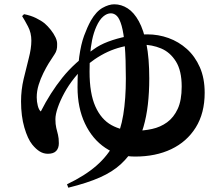

<svg xmlns="http://www.w3.org/2000/svg" viewBox="-20 -800 1040 894"><path d="M292 58Q376 18 429.5 -29Q483 -76 512.5 -134Q542 -192 554 -266Q566 -340 566 -434Q566 -527 561 -586.5Q556 -646 546.5 -679.5Q537 -713 524.5 -725.5Q512 -738 496 -738Q478 -738 460.5 -723Q443 -708 429 -677Q416 -648 409 -614Q402 -580 399.5 -543Q397 -506 397 -466Q397 -365 424 -304.5Q451 -244 499 -217.5Q547 -191 607 -191Q649 -191 688 -199.5Q727 -208 758 -230.5Q789 -253 807.5 -293Q826 -333 826 -397Q826 -471 799 -514Q772 -557 730 -574.5Q688 -592 641 -592Q575 -593 512.5 -571Q450 -549 390 -501Q355 -473 327 -438Q299 -403 279.5 -367Q260 -331 249 -299Q238 -267 238 -245Q238 -221 242 -204.5Q246 -188 250 -172.5Q254 -157 254 -133Q254 -110 241.5 -97Q229 -84 203 -84Q183 -84 165.5 -94.5Q148 -105 130 -127Q109 -153 93.5 -206Q78 -259 78 -328Q78 -381 90 -432Q102 -483 114 -529Q126 -575 126 -611Q126 -647 110.5 -676.5Q95 -706 83 -725L92 -734Q123 -728 147.5 -716Q172 -704 188 -691Q202 -679 216 -661.5Q230 -644 238.5 -626Q247 -608 246 -592Q247 -566 234.5 -548Q222 -530 206 -504Q195 -486 182 -460Q169 -434 160 -405Q151 -376 151 -347Q151 -327 156 -307.5Q161 -288 170 -281Q214 -368 270.5 -438.5Q327 -509 417 -571Q444 -591 483.5 -606Q523 -621 570.5 -630.5Q618 -640 666 -640Q717 -640 764.5 -623Q812 -606 850 -572Q888 -538 910.5 -487Q933 -436 933 -368Q933 -273 891.5 -206.5Q850 -140 777.5 -105.5Q705 -71 609 -71Q531 -71 470.5 -111.5Q410 -152 375.5 -225Q341 -298 341 -394Q341 -478 349 -536Q357 -594 371.5 -633.5Q386 -673 403 -704Q428 -747 457.5 -763.5Q487 -780 512 -780Q545 -780 574.5 -761Q604 -742 626.5 -701Q649 -660 662 -594.5Q675 -529 675 -435Q675 -370 668.5 -313.5Q662 -257 648 -209Q634 -161 610 -120Q581 -71 542.5 -35.5Q504 0 445.5 26Q387 52 298 74Z"/></svg>

Font: Noto Serif HK ExtraLight ExtraBold
Style: Regular
Weight: 800
Version: Version 2.003-H1;hotconv 1.1.1;makeotfexe 2.6.0